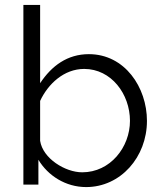

<svg xmlns="http://www.w3.org/2000/svg" viewBox="-20 -750 657 780"><path d="M330 10C470 10 577 -112 577 -259C577 -395 487 -530 341 -530C254 -530 190 -483 143 -412V-730H75V0H136V-101C175 -36 247 10 330 10ZM314 -50C245 -50 154 -106 143 -178V-340C175 -409 240 -470 322 -470C432 -470 508 -368 508 -259C508 -152 428 -50 314 -50Z"/></svg>

Font: Raleway Reg
Style: Regular
Weight: 400
Designer: Matt McInerney, Pablo Impallari, Rodrigo Fuenzalida
Foundry: Matt McInerney, Pablo Impallari, Rodrigo Fuenzalida
Version: Version 3.00 July 28, 2015